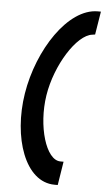

<svg xmlns="http://www.w3.org/2000/svg" viewBox="-58 -732 502 915"><g transform="rotate(5 193.5 -274.5)"><path d="M239 146H254L272 33H257C187 33 140 -127 163 -275C186 -422 282 -574 356 -582L369 -584L387 -695H372C230 -695 94 -487 60 -275C26 -63 97 146 239 146Z"/></g></svg>

Font: Charger Pro
Style: BlkExtObl
Weight: 900
Designer: Jasper
Foundry: Cannot Into Space Fonts
Version: Version 1.09